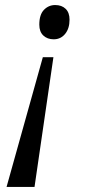

<svg xmlns="http://www.w3.org/2000/svg" viewBox="-20 -563 347 762"><path d="M136 -465Q136 -505 154.5 -524Q173 -543 199 -543Q225 -543 240.5 -528Q256 -513 256 -485Q256 -450 238.5 -428.5Q221 -407 193 -407Q168 -407 152 -422Q136 -437 136 -465ZM150 -336H192L117 179H6Z"/></svg>

Font: Noto Serif Narrow
Style: Italic
Weight: 400
Width: 4
Italic angle: -12°
Designer: Monotype Design Team
Foundry: Monotype Imaging Inc.
Version: Version 1.001